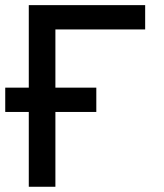

<svg xmlns="http://www.w3.org/2000/svg" viewBox="-22 -713 628 733"><path d="M-2 -285.6V-378.4H87.9V-693.4H532.2V-600.6H189.5V-378.4H345.7V-285.6H189.5V0H87.9V-285.6Z"/></svg>

Font: Cascadia Mono PL
Style: Regular
Weight: 400
Monospace: yes
Designer: Aaron Bell
Foundry: Saja Typeworks
Version: Version 2404.023; ttfautohint (v1.8.4)